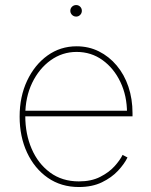

<svg xmlns="http://www.w3.org/2000/svg" viewBox="-20 -733 602 764"><path d="M293.9 11.2Q223.1 11.2 170.2 -25.6Q117.2 -62.5 87.6 -126Q58.1 -189.5 58.1 -269Q58.1 -348.6 87.9 -411.9Q117.7 -475.1 168.9 -512Q220.2 -548.8 284.7 -548.8Q333 -548.8 373.5 -528.6Q414.1 -508.3 444.3 -472.4Q474.6 -436.5 491 -387.9Q507.3 -339.4 507.3 -282.7V-270H69.8V-292.5H494.6L485.4 -283.7Q485.4 -351.6 459.2 -406.5Q433.1 -461.4 387.9 -493.9Q342.8 -526.4 284.7 -526.4Q228 -526.4 181.6 -493.2Q135.3 -460 107.9 -403.1Q80.6 -346.2 80.6 -274.4V-271.5Q80.6 -199.7 106 -140.9Q131.3 -82 179.2 -46.6Q227.1 -11.2 293.9 -11.2Q343.3 -11.2 378.4 -29.1Q413.6 -46.9 435.8 -71.5Q458 -96.2 467.8 -116.7L487.3 -106.4Q475.1 -81.1 449.7 -53.7Q424.3 -26.4 385.5 -7.6Q346.7 11.2 293.9 11.2ZM283.2 -667Q273.4 -667 266.6 -673.8Q259.8 -680.7 259.8 -689.9Q259.8 -699.7 266.6 -706.3Q273.4 -712.9 283.2 -712.9Q292.5 -712.9 299.1 -706.3Q305.7 -699.7 305.7 -689.9Q305.7 -680.7 299.1 -673.8Q292.5 -667 283.2 -667Z"/></svg>

Font: Inter 17pt Thin
Style: Regular
Weight: 250
Version: Version 4.001;git-66647c0bb